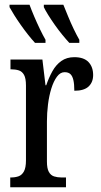

<svg xmlns="http://www.w3.org/2000/svg" viewBox="-20 -786 423 806"><path d="M23 0V-41H26Q44 -41 58 -46Q72 -51 80.5 -66.5Q89 -82 89 -113V-427Q89 -457 81 -471.5Q73 -486 59 -490.5Q45 -495 27 -495H24V-536H158L171 -428H174Q185 -460 200 -487Q215 -514 237.5 -530Q260 -546 292 -546Q332 -546 351.5 -525.5Q371 -505 371 -471Q371 -441 352 -423Q333 -405 292 -405Q292 -433 288 -450Q284 -467 275.5 -475Q267 -483 251 -483Q233 -483 219 -464Q205 -445 195.5 -414.5Q186 -384 181.5 -347.5Q177 -311 177 -276V-108Q177 -79 185 -64.5Q193 -50 207 -45.5Q221 -41 238 -41H257V0ZM271 -606Q258 -620 242 -639.5Q226 -659 210.5 -681Q195 -703 182.5 -723Q170 -743 164 -756V-766H246Q255 -744 266 -717Q277 -690 289.5 -664Q302 -638 313 -619V-606ZM127 -606Q114 -620 98.5 -639.5Q83 -659 67.5 -681Q52 -703 39.5 -723Q27 -743 20 -756V-766H104Q112 -744 123.5 -717Q135 -690 147.5 -664Q160 -638 171 -619V-606Z"/></svg>

Font: Noto Serif ExtraCondensed
Style: Regular
Weight: 400
Width: 2
Designer: Monotype Design Team
Foundry: Monotype Imaging Inc.
Version: Version 2.013